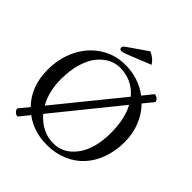

<svg xmlns="http://www.w3.org/2000/svg" viewBox="-220 -974 1142 1142"><g transform="rotate(45 351.0 -403.5)"><path d="M392.1 -819.8Q435.1 -800.3 454.1 -768.1L310.1 -710Q282.2 -698.2 268.1 -698.2Q261.7 -698.2 257.3 -702.6Q252.9 -707 252.9 -712.9Q252.9 -723.6 268.1 -733.9ZM107.9 13.2Q94.2 13.2 84.2 3.2Q74.2 -6.8 71.8 -19L123 -82Q37.1 -170.9 37.1 -310.1Q37.1 -407.2 76.2 -486.6Q115.2 -565.9 185.8 -612.1Q256.3 -658.2 344.2 -658.2Q455.1 -658.2 539.6 -594.7L590.8 -658.2Q604.5 -658.2 614.7 -648.9Q625 -639.6 627 -627.9L574.7 -563.5Q618.2 -519.5 642.1 -459.7Q666 -399.9 666 -329.1Q666 -254.9 643.3 -191.9Q620.6 -128.9 579.8 -84.5Q539.1 -40 480 -15.1Q420.9 9.8 350.1 9.8Q240.2 9.8 159.2 -50.3ZM331.1 -624Q295.4 -624 261.5 -606.7Q227.5 -589.4 198.2 -554.9Q168.9 -520.5 150.9 -461.4Q132.8 -402.3 132.8 -327.1Q132.8 -223.6 176.3 -147L500.5 -546.4Q436.5 -624 331.1 -624ZM527.8 -505.4 204.6 -106Q237.8 -66.4 281 -45.2Q324.2 -23.9 370.1 -23.9Q457.5 -23.9 513.7 -101.3Q569.8 -178.7 569.8 -310.1Q569.8 -427.7 527.8 -505.4Z"/></g></svg>

Font: Linux Libertine G
Style: Regular
Weight: 400
Designer: Philipp H. Poll
Foundry: Philipp H. Poll
Version: Version 4.7.5